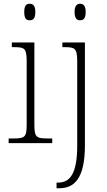

<svg xmlns="http://www.w3.org/2000/svg" viewBox="-20 -762 569 1022"><path d="M138 -654C156 -654 168 -663 168 -698C168 -732 156 -742 138 -742C120 -742 109 -732 109 -698C109 -663 120 -654 138 -654ZM406 -654C424 -654 436 -663 436 -698C436 -732 424 -742 406 -742C390 -742 377 -732 377 -698C377 -663 390 -654 406 -654ZM26 0H258V-25H237C174 -25 163 -30 163 -99V-536H43V-511H55C111 -511 122 -505 122 -435V-98C122 -30 111 -25 48 -25H26ZM281 240H295C374 240 432 191 432 11V-536H312V-511H325C378 -511 391 -505 391 -436V12C391 164 352 210 289 210H281Z"/></svg>

Font: Noto Serif Myanmar SemiCondensed ExtraLight
Style: Regular
Weight: 200
Width: 4
Designer: Ben Mitchell and the Monotype Design Team
Foundry: Monotype Imaging Inc.
Version: Version 2.106